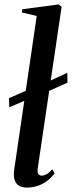

<svg xmlns="http://www.w3.org/2000/svg" viewBox="-20 -837 325 868"><path d="M22 -352 20.5 -393 129 -441 169 -454.5 284 -508 285 -463.5 167 -410 125.5 -396.5ZM150 -72Q148.5 -55.5 154.2 -49.2Q160 -43 169 -43Q178.5 -43 190.5 -49.5Q202.5 -56 216.5 -72L226.5 -53Q212 -33.5 192.8 -19Q173.5 -4.5 150.5 3.2Q127.5 11 101 11Q83.5 11 70.2 5Q57 -1 49.8 -14.8Q42.5 -28.5 42.5 -51Q42.5 -56 43.5 -64.2Q44.5 -72.5 46 -83.5Q47.5 -94.5 49.5 -106L146 -765L78.5 -780.5L81 -795L245.5 -817L258.5 -806Z"/></svg>

Font: Merriweather 144pt Medium
Style: Italic
Weight: 500
Italic angle: -7.8°
Version: Version 2.101